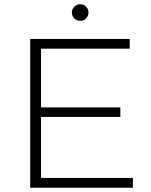

<svg xmlns="http://www.w3.org/2000/svg" viewBox="-20 -883 709 903"><path d="M173 -46H605V0H122V-700H590V-654H173V-378H546V-333H173ZM357 -785Q341 -785 329.5 -796.5Q318 -808 318 -824Q318 -840 329.5 -851.5Q341 -863 357 -863Q374 -863 385 -851.5Q396 -840 396 -824Q396 -808 385 -796.5Q374 -785 357 -785Z"/></svg>

Font: Montserrat Z Light
Style: Regular
Weight: 300
Designer: Julieta Ulanovsky
Foundry: Julieta Ulanovsky
Version: Version 8.000